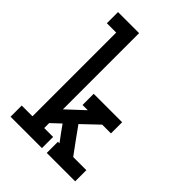

<svg xmlns="http://www.w3.org/2000/svg" viewBox="-216 -855 960 960"><g transform="rotate(45 263.5 -375.0)"><path d="M35 0H257V-79H194V-114L243 -160Q257 -140 272 -119.5Q287 -99 302 -79H291V0H492V-79H399Q374 -113 349.5 -146.5Q325 -180 301 -214Q323 -234 344 -255Q365 -276 387 -296H449V-375H248V-296H285L194 -211V-750H45V-671H111V-79H35Z"/></g></svg>

Font: Josefin Slab Thin
Style: Bold
Weight: 700
Version: Version 2.000